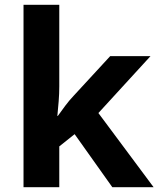

<svg xmlns="http://www.w3.org/2000/svg" viewBox="-20 -780 660 800"><path d="M227 -420Q227 -389 224.5 -358.5Q222 -328 219 -297H221Q236 -318 252 -339.5Q268 -361 286 -380L439 -546H607L390 -309L620 0H448L291 -221L227 -170V0H78V-760H227Z"/></svg>

Font: Noto Sans Bamum
Style: Bold
Weight: 700
Designer: Monotype Design Team
Foundry: Monotype Imaging Inc.
Version: Version 2.002; ttfautohint (v1.8.4.7-5d5b)